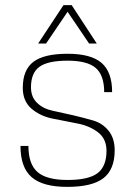

<svg xmlns="http://www.w3.org/2000/svg" viewBox="-20 -720 528 750"><path d="M101 -379Q101 -341 125 -318Q149 -295 185.5 -287.5Q222 -280 264.5 -270Q307 -260 343.5 -249.5Q380 -239 404 -209.5Q428 -180 428 -133Q428 -58 384 -24Q340 10 243 10Q147 10 103.5 -28Q60 -66 60 -150H91Q91 -79 126.5 -48Q162 -17 244 -17Q326 -17 361 -43.5Q396 -70 396 -131Q396 -178 362.5 -203.5Q329 -229 280.5 -238Q232 -247 184 -257Q136 -267 102.5 -296Q69 -325 69 -377Q69 -447 110.5 -478.5Q152 -510 244 -510Q335 -510 376.5 -474.5Q418 -439 418 -360H387Q387 -426 354 -454.5Q321 -483 244 -483Q167 -483 134 -459Q101 -435 101 -379ZM358 -550H328L244 -674L160 -550H129L228 -700H260Z"/></svg>

Font: Fivo Sans Thin
Style: Regular
Weight: 250
Foundry: Alexander Slobzheninov
Version: 1.0